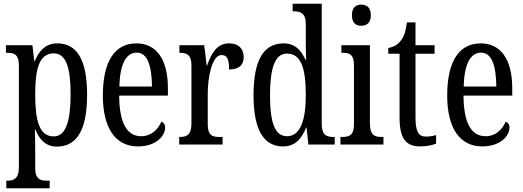

<svg xmlns="http://www.w3.org/2000/svg" viewBox="-20 -780 2822 1036"><path d="M14 236H248V195H231C200 195 170 187 170 128V33C170 -13 169 -52 168 -81H171C193 -25 229 11 287 11C393 11 450 -76 450 -269C450 -461 393 -546 289 -546C227 -546 191 -507 168 -451H165L155 -536H12V-495H22C56 -495 82 -486 82 -427V123C82 186 52 195 20 195H14ZM270 -44C192 -44 170 -128 170 -272C170 -409 192 -492 270 -492C336 -492 361 -416 361 -273C361 -128 336 -44 270 -44Z M724 10C826 10 871 -50 871 -91C871 -109 862 -119 851 -124C832 -81 797 -45 742 -45C666 -45 624 -114 623 -264H886V-304C886 -462 822 -546 716 -546C601 -546 535 -452 535 -264C535 -90 602 10 724 10ZM800 -313H624C627 -430 658 -496 718 -496C777 -496 799 -422 800 -313Z M947 0H1181V-41H1162C1128 -41 1101 -49 1101 -108V-276C1101 -370 1126 -483 1175 -483C1206 -483 1216 -460 1216 -405C1271 -405 1295 -431 1295 -471C1295 -516 1269 -546 1216 -546C1151 -546 1120 -492 1098 -428H1095L1082 -536H948V-495H951C986 -495 1013 -486 1013 -427V-113C1013 -50 985 -41 950 -41H947Z M1507 10C1571 10 1607 -29 1632 -92H1634L1644 0H1786V-41H1778C1741 -41 1716 -52 1716 -111V-760H1559V-719H1565C1600 -719 1630 -710 1630 -650V-563C1630 -526 1630 -489 1632 -458H1628C1605 -510 1571 -546 1510 -546C1405 -546 1348 -460 1348 -267C1348 -75 1405 10 1507 10ZM1529 -45C1463 -45 1437 -118 1437 -266C1437 -411 1463 -491 1528 -491C1605 -491 1630 -411 1630 -267C1630 -132 1601 -45 1529 -45Z M1929 -641C1958 -641 1981 -656 1981 -698C1981 -740 1958 -755 1929 -755C1900 -755 1879 -740 1879 -698C1879 -656 1900 -641 1929 -641ZM1817 0H2049V-41H2039C2000 -41 1976 -52 1976 -115V-536H1822V-495H1832C1869 -495 1890 -484 1890 -425V-110C1890 -51 1865 -41 1827 -41H1817Z M2247 10C2286 10 2316 2 2333 -5V-51C2315 -46 2299 -43 2277 -43C2238 -43 2222 -72 2222 -144V-490H2325V-536H2222V-659H2176C2168 -603 2158 -580 2142 -560C2126 -539 2106 -527 2075 -521V-490H2136V-145C2136 -30 2172 10 2247 10Z M2582 10C2684 10 2729 -50 2729 -91C2729 -109 2720 -119 2709 -124C2690 -81 2655 -45 2600 -45C2524 -45 2482 -114 2481 -264H2744V-304C2744 -462 2680 -546 2574 -546C2459 -546 2393 -452 2393 -264C2393 -90 2460 10 2582 10ZM2658 -313H2482C2485 -430 2516 -496 2576 -496C2635 -496 2657 -422 2658 -313Z"/></svg>

Font: Noto Serif Armenian ExtraCondensed
Style: Regular
Weight: 400
Width: 2
Designer: Monotype Design Team
Foundry: Monotype Imaging Inc.
Version: Version 2.008